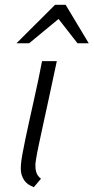

<svg xmlns="http://www.w3.org/2000/svg" viewBox="-20 -778 393 807"><path d="M131.8 -110.4Q130.4 -101.6 129.6 -95.5Q128.9 -89.4 128.9 -87.9Q128.9 -81.1 129.2 -73.2Q129.4 -65.4 131.6 -57.1Q133.8 -48.8 138.7 -41Q143.6 -33.2 152.3 -26.9L122.1 8.8Q116.7 5.9 106.9 1.5Q97.2 -2.9 87.9 -12.7Q78.6 -22.5 72.3 -39.3Q65.9 -56.2 67.9 -84Q68.8 -100.6 74 -129.2Q79.1 -157.7 86.7 -193.8Q94.2 -230 103.5 -271.7Q112.8 -313.5 122.3 -356.4Q131.8 -399.4 140.9 -441.7Q149.9 -483.9 156.7 -521H218.8Q199.7 -430.7 185.3 -364.5Q170.9 -298.3 160.4 -250Q149.9 -201.7 142.8 -168.2Q135.7 -134.8 131.8 -110.4ZM353 -596.2H305.7L226.1 -698.2L102.5 -596.2H49.3L211.4 -757.8H255.9Z"/></svg>

Font: Ufes Sans Light
Style: Italic
Weight: 200
Designer: Ricardo Esteves & Thais Bronze
Foundry: ProDesignUfes - Ricardo Esteves, Thais Bronze
Version: Version 2.0